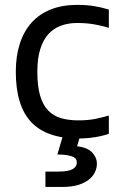

<svg xmlns="http://www.w3.org/2000/svg" viewBox="-20 -549 475 776"><path d="M130.9 -259.3Q130.9 -200.7 142.1 -162.6Q153.3 -124.5 174.8 -102.3Q196.3 -80.1 227.1 -71.3Q257.8 -62.5 296.9 -62.5Q335.9 -62.5 365.5 -68.6Q395 -74.7 419.9 -82V-8.3Q397 0 364.3 5.4Q331.5 10.7 296.9 10.7Q168.9 10.7 106.4 -55.2Q43.9 -121.1 43.9 -259.3Q43.9 -322.3 60.1 -372.3Q76.2 -422.4 107.4 -457.3Q138.7 -492.2 185.1 -510.7Q231.4 -529.3 292 -529.3Q329.1 -529.3 359.9 -524.4Q390.6 -519.5 419.9 -510.3V-436.5Q393.6 -444.8 361.8 -450.4Q330.1 -456.1 292 -456.1Q256.3 -456.1 226.6 -445.3Q196.8 -434.6 175.5 -411.1Q154.3 -387.7 142.6 -350.1Q130.9 -312.5 130.9 -259.3ZM237.3 -11.2H307.6L291.5 42Q333 46.9 352.3 67.1Q371.6 87.4 371.6 112.8Q371.6 130.9 363.3 147.7Q355 164.6 338.1 177.7Q321.3 190.9 295.4 198.7Q269.5 206.5 233.9 206.5H163.6V144.5H214.8Q255.9 144.5 273.2 134.8Q290.5 125 290.5 108.4Q290.5 102.1 288.1 96.2Q285.6 90.3 277.3 85.9Q269 81.5 253.7 78.6Q238.3 75.7 211.9 75.2Z"/></svg>

Font: Arian AMU
Style: Regular
Weight: 400
Designer: Ruben Hakobyan (Tarumian)
Foundry: Ruben Hakobyan (Tarumian)
Version: Version 4.003